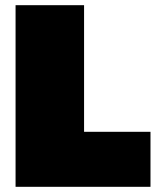

<svg xmlns="http://www.w3.org/2000/svg" viewBox="-20 -720 620 740"><path d="M40 0V-700H304V-212H560V0Z"/></svg>

Font: Golos Text Black
Style: Regular
Weight: 900
Designer: A.Korolkova, Vitaly Kuzmin
Foundry: ParaType Ltd
Version: Version 2.004